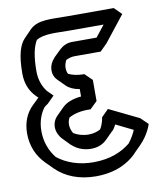

<svg xmlns="http://www.w3.org/2000/svg" viewBox="-88 -820 804 941"><g transform="rotate(-10 314.5 -349.0)"><path d="M314 -87C351 -87 376 -101 393 -118L428 -153C429 -154 429 -153 430 -154C439 -163 445 -174 450 -184L535 -142C529 -128 517 -103 498 -80C457 -47 399 -20 313 -20C242 -20 180 -42 135 -78C105 -116 88 -162 88 -215C88 -260 102 -299 124 -328C130 -333 136 -337 142 -341L177 -376L148 -405C127 -433 115 -467 115 -508C115 -582 126 -629 144 -659C185 -683 242 -676 310 -676H479L434 -619H312C286 -619 265 -608 249 -593L213 -558V-557C184 -527 178 -480 209 -449L244 -414C258 -400 281 -389 309 -385V-348C264 -344 233 -330 214 -311L179 -276C145 -242 151 -192 184 -159L219 -123H220C242 -102 274 -87 314 -87ZM314 -158C285 -158 260 -166 240 -178C225 -202 222 -231 235 -256C259 -270 295 -280 344 -278L380 -313V-418L344 -453C310 -453 285 -459 265 -469C255 -490 257 -515 269 -537C281 -543 296 -548 312 -548H442L477 -583L578 -711L542 -747H310C231 -747 165 -756 124 -715L89 -679C61 -651 45 -600 45 -508C45 -459 62 -419 91 -390L102 -379L69 -347C36 -315 17 -270 17 -215C17 -153 40 -100 80 -60L81 -59L116 -24C163 23 232 50 313 50C412 50 475 15 516 -25L517 -27L552 -62C598 -108 612 -158 612 -158L576 -193L428 -265L393 -230C393 -230 390 -201 373 -173C359 -165 339 -158 314 -158Z"/></g></svg>

Font: Hussar Press
Style: Bold
Weight: 700
Foundry: Cannot Into Space Fonts
Version: Version 1.43